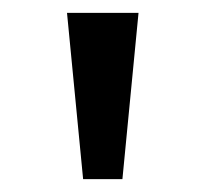

<svg xmlns="http://www.w3.org/2000/svg" viewBox="-20 -793 320 298"><path d="M109 -515 84 -773H195L170 -515Z"/></svg>

Font: telugu115
Style: Regular
Weight: 400
Designer: Jelle Bosma - Monotype Design Team
Foundry: Monotype Imaging Inc.
Version: Version 2.003